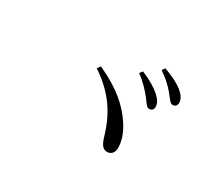

<svg xmlns="http://www.w3.org/2000/svg" viewBox="-96 -952 1192 1024"><g transform="rotate(30 500.0 -440.0)"><path d="M658 -529C679 -503 690 -480 705 -480C721 -479 732 -489 732 -506C732 -527 722 -545 697 -568C670 -592 632 -615 579 -637L565 -619C609 -587 637 -555 658 -529ZM754 -610C776 -584 788 -561 804 -561C819 -561 830 -570 830 -588C830 -609 818 -629 792 -651C766 -672 727 -692 674 -711L661 -693C708 -661 732 -636 754 -610ZM371 -548 357 -528C477 -448 537 -355 572 -237C586 -188 601 -169 627 -169C649 -169 668 -185 668 -216C668 -255 656 -299 620 -353C576 -419 506 -487 371 -548Z"/></g></svg>

Font: Harano Aji Mincho CN
Style: Regular
Weight: 400
Foundry: Masamichi Hosoda
Version: HaranoAjiMinchoCN-Regular version 20230610;ttx 4.39.4